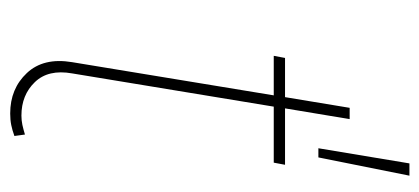

<svg xmlns="http://www.w3.org/2000/svg" viewBox="-250 -588 847 388"><g transform="rotate(90 174.0 -393.5)"><path d="M312.5 -545.5 308.2 -522.7H195L127.8 -115.1Q119.3 -67.1 145.4 -40Q171.5 -12.8 213.1 -12.8Q222.7 -12.8 231.7 -14.7Q240.8 -16.7 251.4 -19.9L254.3 1.4Q242.5 5.7 232.1 7.8Q221.6 9.9 208.8 9.9Q158.7 9.9 127.1 -23.8Q95.5 -57.5 105.1 -115.1L172.2 -522.7H92.3L96.6 -545.5H175.8L197.4 -676.1H220.2L198.5 -545.5ZM279.1 -612.9 309.7 -796.9H334.5L297.6 -612.9Z"/></g></svg>

Font: Inter Thin  BETA
Style: Italic
Weight: 100
Italic angle: -9.39999°
Designer: Rasmus Andersson
Foundry: rsms
Version: Version 3.011;git-f93a4a705